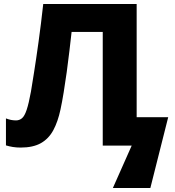

<svg xmlns="http://www.w3.org/2000/svg" viewBox="-20 -734 882 968"><path d="M669 -143H828L738 214H549L644 0H498V-573H341Q336 -530 330 -477.5Q324 -425 316.5 -371Q309 -317 301 -268Q293 -219 285 -182Q272 -121 249 -78Q226 -35 186.5 -12.5Q147 10 84 10Q63 10 44.5 7Q26 4 10 -1V-137Q23 -132 35 -129.5Q47 -127 61 -127Q78 -127 91 -138Q104 -149 114.5 -180.5Q125 -212 136 -272Q141 -302 151.5 -368Q162 -434 174.5 -524Q187 -614 198 -714H669Z"/></svg>

Font: Noto Sans ExtraBold
Style: Regular
Weight: 800
Designer: Monotype Design Team
Foundry: Monotype Imaging Inc.
Version: Version 2.007